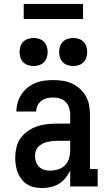

<svg xmlns="http://www.w3.org/2000/svg" viewBox="-20 -943 540 971"><path d="M193 8Q173 8 154 4Q135 0 118.5 -10Q102 -20 90 -35.5Q78 -51 70.5 -69Q63 -87 60 -106.5Q57 -126 57 -145Q57 -171 63 -197Q69 -223 84 -244Q99 -265 120.5 -280Q142 -295 166.5 -303.5Q191 -312 217 -315Q243 -318 268 -318H335V-364Q335 -381 329.5 -398Q324 -415 312 -427.5Q300 -440 283 -445Q266 -450 249 -450Q233 -450 217.5 -446.5Q202 -443 189.5 -433.5Q177 -424 170 -409Q163 -394 163 -379Q163 -379 163 -379Q163 -379 163 -379H63Q63 -379 63 -379Q63 -379 63 -379Q63 -402 69.5 -424.5Q76 -447 88.5 -466Q101 -485 119 -499.5Q137 -514 158.5 -523Q180 -532 203 -535Q226 -538 249 -538Q273 -538 297 -534.5Q321 -531 343 -521Q365 -511 383.5 -494.5Q402 -478 414 -457Q426 -436 430.5 -412Q435 -388 435 -364V-88H474V0H335V-80Q325 -60 311 -42.5Q297 -25 278 -13.5Q259 -2 237 3Q215 8 193 8ZM233 -80Q253 -80 273 -86Q293 -92 307.5 -106Q322 -120 328.5 -140Q335 -160 335 -180V-231H268Q256 -231 243.5 -229.5Q231 -228 218.5 -225Q206 -222 194.5 -216Q183 -210 174 -201Q165 -192 161 -180Q157 -168 157 -155Q157 -140 162 -125Q167 -110 177.5 -99.5Q188 -89 203 -84.5Q218 -80 233 -80ZM350 -609Q336 -609 322 -613.5Q308 -618 298 -628Q288 -638 283.5 -652Q279 -666 279 -680Q279 -694 283.5 -708Q288 -722 298 -732Q308 -742 322 -746.5Q336 -751 350 -751Q364 -751 378 -746.5Q392 -742 402 -732Q412 -722 416.5 -708Q421 -694 421 -680Q421 -666 416.5 -652Q412 -638 402 -628Q392 -618 378 -613.5Q364 -609 350 -609ZM150 -609Q136 -609 122 -613.5Q108 -618 98 -628Q88 -638 83.5 -652Q79 -666 79 -680Q79 -694 83.5 -708Q88 -722 98 -732Q108 -742 122 -746.5Q136 -751 150 -751Q164 -751 178 -746.5Q192 -742 202 -732Q212 -722 216.5 -708Q221 -694 221 -680Q221 -666 216.5 -652Q212 -638 202 -628Q192 -618 178 -613.5Q164 -609 150 -609ZM100 -847V-923H400V-847Z"/></svg>

Font: Iosevka Slab Semibold
Style: Regular
Weight: 600
Monospace: yes
Designer: Belleve Invis
Foundry: Belleve Invis
Version: Version 11.1.1; ttfautohint (v1.8.3)